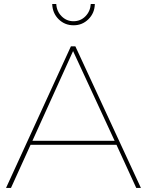

<svg xmlns="http://www.w3.org/2000/svg" viewBox="-20 -928 726 948"><path d="M545.9 -232.9 340.8 -675.8 140.1 -232.9ZM555.2 -212.9H130.9L34.2 0H9.8L330.1 -699.2H352.1L675.8 0H652.8ZM342.8 -803.2Q299.8 -803.2 269.5 -833Q239.3 -862.8 237.8 -908.2H257.8Q259.8 -872.1 284.2 -847.7Q308.6 -823.2 342.8 -823.2Q377.9 -823.2 401.9 -847.7Q425.8 -872.1 428.2 -908.2H448.2Q447.3 -863.3 416.5 -833Q385.7 -802.7 342.8 -803.2Z"/></svg>

Font: Montserrat-Hairline
Style: Regular
Weight: 250
Designer: Julieta Ulanovsky
Foundry: Julieta Ulanovsky
Version: Version 1.000;PS 002.000;hotconv 1.0.70;makeotf.lib2.5.58329